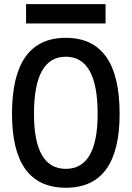

<svg xmlns="http://www.w3.org/2000/svg" viewBox="-20 -883 626 913"><path d="M293 9.8Q37.1 9.8 37.1 -341.8Q37.1 -703.1 293 -703.1Q548.8 -703.1 548.8 -341.8Q548.8 9.8 293 9.8ZM293 -80.1Q444.3 -80.1 444.3 -341.8Q444.3 -613.3 293 -613.3Q141.6 -613.3 141.6 -341.8Q141.6 -80.1 293 -80.1ZM104 -771.5V-863.3H481.9V-771.5Z"/></svg>

Font: Cascadia Mono PL
Style: Regular
Weight: 400
Monospace: yes
Designer: Aaron Bell
Foundry: Saja Typeworks
Version: Version 2404.023; ttfautohint (v1.8.4)